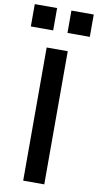

<svg xmlns="http://www.w3.org/2000/svg" viewBox="-134 -1013 540 1058"><g transform="rotate(10 136.0 -484.5)"><path d="M77 0H195V-745H77ZM-29 -844H96V-969H-29ZM176 -844H301V-969H176Z"/></g></svg>

Font: Custom Plus Jakarta Sans SemiBold
Style: Regular
Weight: 600
Designer: Gumpita Rahayu & FullSphere
Foundry: Tokotype & FullSphere
Version: Version 1.001;hotconv 1.0.117;makeotfexe 2.5.65602